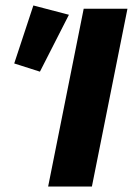

<svg xmlns="http://www.w3.org/2000/svg" viewBox="-20 -682 486 702"><path d="M156 0H316L446 -650H286ZM126 -420 232 -628 102 -662 32 -450Z"/></svg>

Font: Source Sans Pro Black
Style: Italic
Weight: 900
Italic angle: -11°
Designer: Paul D. Hunt
Foundry: Adobe Systems Incorporated
Version: Version 3.006;hotconv 1.0.111;makeotfexe 2.5.65597